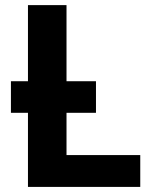

<svg xmlns="http://www.w3.org/2000/svg" viewBox="-20 -734 605 754"><path d="M22.9 -291H89.8V0H530.8V-125H241.2V-291H356.9V-415H241.2V-713.9H89.8V-415H22.9Z"/></svg>

Font: Noto Reveo Sans
Style: Bold
Weight: 700
Designer: Monotype Design team
Foundry: Monotype Imaging Inc.
Version: Version 1.04